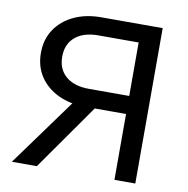

<svg xmlns="http://www.w3.org/2000/svg" viewBox="-80 -793 851 870"><g transform="rotate(10 345.5 -357.5)"><path d="M503 0V-632H317Q250 -632 211.5 -599.5Q173 -567 173 -509Q173 -451 211.5 -418.5Q250 -386 317 -386H513V-303H317Q245 -303 190.5 -329Q136 -355 105.5 -401Q75 -447 75 -509Q75 -571 105.5 -617Q136 -663 190.5 -689Q245 -715 317 -715H599V0ZM31 0 273 -333H380L146 0Z"/></g></svg>

Font: Wix Madefor Display Medium
Style: Regular
Weight: 500
Designer: Dalton Maag Ltd
Foundry: Dalton Maag Ltd
Version: Version 3.100